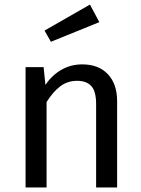

<svg xmlns="http://www.w3.org/2000/svg" viewBox="-20 -821 619 841"><path d="M493 -378V0H401V-365Q401 -421 380 -444Q359 -467 318 -467Q276 -467 244 -443Q212 -419 184 -374V0H92V-527H171L179 -449Q207 -491 248.5 -515Q290 -539 340 -539Q412 -539 452.5 -496Q493 -453 493 -378ZM415 -724 203 -638 175 -687 374 -801Z"/></svg>

Font: FiraGO
Style: Regular
Weight: 400
Designer: bBox Type
Foundry: bBox Type GmbH
Version: Version 1.001;April 20, 2020;FontCreator 12.0.0.2555 64-bit